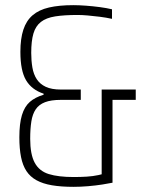

<svg xmlns="http://www.w3.org/2000/svg" viewBox="-20 -716 566 744"><path d="M265 8Q217 8 181.5 2Q146 -4 121.5 -17.5Q97 -31 82.5 -53Q68 -75 61.5 -107.5Q55 -140 55 -184Q55 -237 65 -270Q75 -303 95.5 -321Q116 -339 149 -349V-353Q103 -368 81 -405Q59 -442 59 -515Q59 -566 70.5 -601Q82 -636 106.5 -657Q131 -678 170 -687Q209 -696 264 -696Q286 -696 313 -694Q340 -692 366.5 -688.5Q393 -685 414 -680V-643Q391 -648 367 -651Q343 -654 320.5 -656Q298 -658 281 -658Q229 -658 194 -652.5Q159 -647 138.5 -631Q118 -615 109.5 -586Q101 -557 101 -511Q101 -481 105.5 -454.5Q110 -428 122.5 -409Q135 -390 157.5 -379.5Q180 -369 216 -369H293V-329H216Q178 -329 154.5 -320Q131 -311 118.5 -292.5Q106 -274 101.5 -245.5Q97 -217 97 -178Q97 -118 114.5 -85.5Q132 -53 169 -41.5Q206 -30 266 -30Q292 -30 316 -31.5Q340 -33 361 -37.5Q382 -42 400 -48L374 -13V-369H506V-329H416V-8Q402 -5 376.5 -1Q351 3 321.5 5.5Q292 8 265 8Z"/></svg>

Font: Saira Condensed ExtraLight
Style: Regular
Weight: 250
Width: 3
Designer: Hector Gatti with collaboration of the Omnibus-Type team
Foundry: Omnibus-Type
Version: Version 1.101